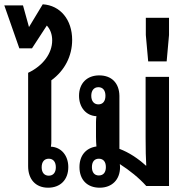

<svg xmlns="http://www.w3.org/2000/svg" viewBox="-45 -866 869 894"><path d="M179 8C236 8 273 -29 273 -88C273 -142 240 -181 192 -183C194 -193 194 -202 194 -211V-492C256 -537 291 -605 291 -680C291 -774 236 -841 154 -846L90 -740L62 -841H-25L45 -641H104L173 -747C189 -730 198 -706 198 -678C198 -618 156 -560 86 -527V-92C86 -31 121 8 179 8ZM182 -48C161 -48 149 -63 149 -87C149 -112 161 -127 182 -127C203 -127 215 -112 215 -87C215 -63 203 -48 182 -48Z M419 8C477 8 514 -30 514 -88C514 -93 513 -97 513 -102C558 -73 602 -38 636 0H742V-508H633V-225C633 -164 634 -133 636 -95H634C598 -128 556 -156 511 -173V-420C510 -479 475 -515 417 -515C360 -515 323 -478 323 -420C323 -366 356 -327 404 -325C403 -317 402 -309 402 -298V-229C402 -212 403 -196 404 -184C355 -177 325 -142 325 -88C325 -29 361 8 419 8ZM413 -380C393 -380 380 -395 380 -420C380 -444 392 -460 413 -460C434 -460 446 -445 446 -420C446 -395 434 -380 413 -380ZM415 -49C395 -49 383 -63 383 -88C383 -113 395 -127 415 -127C436 -127 448 -113 448 -88C448 -63 436 -49 415 -49Z M645 -580H731L742 -703V-783H634V-703Z"/></svg>

Font: Noto Sans Thai Looped UI Narrow Medium
Style: Regular
Weight: 500
Width: 4
Designer: Cadson Demak Team
Foundry: Cadson Demak Co., Ltd.
Version: Version 1.000